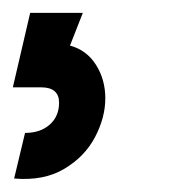

<svg xmlns="http://www.w3.org/2000/svg" viewBox="-28 -53 296 299"><path d="M64 107Q64 83 36 83H-8L19 -33H101L81 18Q107 25 121.5 48Q136 71 136 100Q136 130 120 160.5Q104 191 72 210Q40 229 -6 225L11 154Q35 154 49.5 141Q64 128 64 107Z"/></svg>

Font: Bellota Text
Style: Bold Italic
Weight: 700
Italic angle: -7.5°
Designer: Kemie Guaida
Foundry: Kemie Guaida
Version: Version 4.001